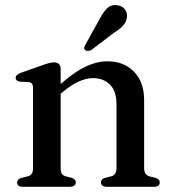

<svg xmlns="http://www.w3.org/2000/svg" viewBox="-20 -716 664 736"><path d="M212.5 -450.5V-394Q267.5 -442 309.8 -461.5Q352 -481 391.5 -481Q455 -481 493.8 -441Q532.5 -401 532.5 -333V-71.5Q532.5 -45 554.5 -39.5L575.5 -34.5Q592.5 -29 592.5 -17Q592.5 0 570 0H390.5Q367 0 367 -17.5Q367 -29.5 383 -34.5L406 -40Q426.5 -45 426.5 -71.5V-316.5Q426.5 -366.5 401.8 -391.5Q377 -416.5 336 -416.5Q311 -416.5 281.8 -403.5Q252.5 -390.5 219.5 -362.5L212.5 -356.5V-70Q212.5 -56 217.5 -49.2Q222.5 -42.5 232.5 -40L254.5 -34.5Q270.5 -29.5 270.5 -17.5Q270.5 0 247 0H68Q45.5 0 45.5 -17Q45.5 -29 63 -34.5L86.5 -40Q106.5 -45 106.5 -69.5V-379Q106.5 -400 90 -401.5L56.5 -403Q40 -405.5 40 -417.5Q40 -429.5 60 -437L142.5 -466Q172.5 -477 186.5 -477Q212.5 -477 212.5 -450.5ZM360.5 -640.5Q374.5 -668 390 -683.5Q405.5 -699 428.5 -696Q448.5 -694 458.8 -679.8Q469 -665.5 466.5 -649Q464 -631.5 451.5 -617.8Q439 -604 417 -590.5L329 -523.5Q323.5 -521 317 -520.8Q310.5 -520.5 306.5 -524Q301.5 -528.5 302.8 -534Q304 -539.5 307.5 -545Z"/></svg>

Font: Fraunces 9pt S000
Style: Regular
Weight: 400
Version: Version 1.000; ttfautohint (v1.8.3)